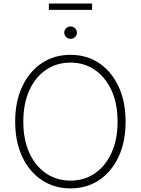

<svg xmlns="http://www.w3.org/2000/svg" viewBox="-20 -1044 788 1074"><path d="M374.5 9.8Q283.2 9.8 213.4 -36.9Q143.6 -83.5 104.2 -167.5Q64.9 -251.5 64.9 -363.3Q64.9 -476.1 104.5 -560.1Q144 -644 213.6 -690.7Q283.2 -737.3 374.5 -737.3Q465.3 -737.3 534.7 -690.7Q604 -644 643.3 -560.1Q682.6 -476.1 682.6 -363.3Q682.6 -251 643.3 -167Q604 -83 534.7 -36.6Q465.3 9.8 374.5 9.8ZM374.5 -33.7Q451.2 -33.7 510.5 -74.2Q569.8 -114.7 603.8 -189Q637.7 -263.2 637.7 -363.3Q637.7 -464.4 603.8 -538.3Q569.8 -612.3 510.5 -653.1Q451.2 -693.8 374.5 -693.8Q297.4 -693.8 237.8 -653.6Q178.2 -613.3 144.3 -539.1Q110.4 -464.8 110.4 -363.3Q110.4 -263.2 144 -189.2Q177.7 -115.2 237.3 -74.5Q296.9 -33.7 374.5 -33.7ZM375 -826.7Q360.4 -826.7 349.9 -836.9Q339.4 -847.2 339.4 -861.3Q339.4 -876 349.9 -886Q360.4 -896 374.5 -896Q389.6 -896 399.9 -886Q410.2 -876 410.2 -861.3Q410.2 -847.2 399.9 -836.9Q389.6 -826.7 375 -826.7ZM495.1 -1024.4V-988.8H253.4V-1024.4Z"/></svg>

Font: Inter 16pt ExtraLight
Style: Regular
Weight: 250
Version: Version 4.001;git-66647c0bb